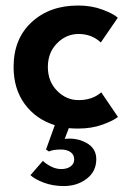

<svg xmlns="http://www.w3.org/2000/svg" viewBox="-20 -442 448 678"><path d="M257.5 -88.5Q306.5 -88.5 337.5 -116L396.5 -29Q380.5 -16 342.2 -2Q304 12 255.5 12Q239 12 223 10.5L208.5 48.5Q251 43.5 285.5 62.8Q320 82 320 120Q320 163.5 286.2 189.2Q252.5 215 205.5 215Q166.5 215 134.8 203Q103 191 87.5 176.5L131.5 126Q142.5 137 160.2 146Q178 155 196 155Q216.5 155 229.2 145.8Q242 136.5 242 121Q242 104 229 95Q216 86 195.5 86Q166 86 153 93L142.5 86L173.5 0Q106.5 -21 67.2 -74.8Q28 -128.5 28 -205.5Q28 -305 91.8 -363.8Q155.5 -422.5 255.5 -422.5Q303.5 -422.5 342 -408Q380.5 -393.5 396 -379.5L336 -292Q304 -322 257.5 -322Q214 -322 181.5 -289.2Q149 -256.5 149 -205.5Q149 -154.5 181.5 -121.5Q214 -88.5 257.5 -88.5Z"/></svg>

Font: League Spartan SemiBold
Style: Regular
Weight: 600
Foundry: The League of Moveable Type
Version: Version 2.002